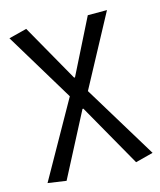

<svg xmlns="http://www.w3.org/2000/svg" viewBox="-105 -574 699 841"><g transform="rotate(-15 244.0 -153.5)"><path d="M92.5 190.5 9.3 178.5 202 -163.5 12.3 -477.3 93.8 -498.1 241.3 -237.6H245.3L369.9 -486.1H456.9L284.4 -164.9L488 169.7L407.7 190.5L245.3 -95.7H241.3Z"/></g></svg>

Font: SourceSans3VF
Style: Regular
Weight: 200
Designer: Paul D. Hunt
Foundry: Adobe
Version: Version 3.052;hotconv 1.1.0;makeotfexe 2.6.0